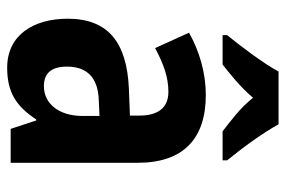

<svg xmlns="http://www.w3.org/2000/svg" viewBox="-154 -718 816 549"><g transform="rotate(90 254.5 -444.0)"><path d="M336 -832H185C164 -792 113 -724 81 -685V-672H165C189 -691 229 -722 260 -759C289 -722 329 -693 356 -672H439V-685C402 -730 360 -788 336 -832ZM252 -624C190 -624 127 -606 74 -576L118 -479C165 -504 202 -517 243 -517C289 -517 311 -487 311 -434V-407L233 -404C102 -398 34 -345 34 -229C34 -131 81 -56 174 -56C246 -56 285 -83 322 -139H325L349 -66H446V-429C446 -560 377 -624 252 -624ZM268 -318 312 -320V-271C312 -203 276 -161 227 -161C192 -161 171 -180 171 -227C171 -282 200 -316 268 -318Z"/></g></svg>

Font: Noto Sans Malayalam UI Condensed
Style: Bold
Weight: 700
Width: 3
Designer: Jelle Bosma - Monotype Design Team
Foundry: Monotype Imaging Inc.
Version: Version 2.104